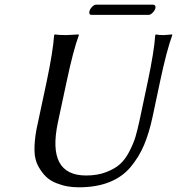

<svg xmlns="http://www.w3.org/2000/svg" viewBox="-20 -796 761 826"><path d="M618.7 -731.9H374.5Q361.3 -731.9 364.7 -747.1Q366.7 -756.3 375.7 -766.1Q384.8 -775.9 393.1 -775.9H637.7Q644.5 -775.9 647.2 -771.5Q649.9 -767.1 648.9 -762.2Q647 -752.4 637.5 -742.2Q627.9 -731.9 618.7 -731.9ZM615.7 -444.8Q643.1 -574.2 647.9 -645L650.9 -647.9Q661.1 -645 685.1 -645L720.7 -647.9L721.2 -645Q696.8 -578.6 668.5 -444.8L636.7 -294.9Q621.6 -223.6 599.4 -171.4Q577.1 -119.1 541 -76.4Q504.9 -33.7 449.2 -12Q393.6 9.8 318.8 9.8Q294.4 9.8 271.2 5.9Q248 2 221.9 -8.3Q195.8 -18.6 177.5 -36.4Q159.2 -54.2 144.3 -81.5Q129.4 -108.9 128.4 -147Q127.4 -185.1 136.2 -235.8L180.7 -444.8Q208 -574.2 212.9 -645L215.8 -647.9Q232.4 -645 266.1 -645L318.8 -647.9L319.3 -645Q294.9 -578.6 266.6 -444.8L229 -269Q180.7 -41 350.6 -41Q399.4 -41 437.3 -55.7Q475.1 -70.3 497.6 -91.1Q520 -111.8 537.6 -146.5Q555.2 -181.2 563.2 -208.7Q571.3 -236.3 580.1 -276.9Z"/></svg>

Font: Linux Biolinum
Style: Italic
Weight: 400
Italic angle: -12°
Designer: Philipp H. Poll
Foundry: Philipp H. Poll
Version: Version 1.1.3 ; ttfautohint (v0.9)